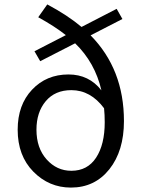

<svg xmlns="http://www.w3.org/2000/svg" viewBox="-20 -836 648 869"><path d="M145 -249Q145 -166 191 -114.5Q237 -63 303 -63Q376 -63 415 -122.5Q454 -182 454 -283Q454 -316 451 -346Q390 -428 303 -428Q229 -428 187 -378Q145 -328 145 -249ZM301 13Q202 13 131 -59Q60 -131 60 -249Q60 -361 125 -430Q190 -499 290 -499Q383 -499 439 -427Q410 -553 320 -640L162 -559L136 -604L278 -677Q229 -716 153 -758L194 -816Q286 -767 349 -714L508 -796L534 -750L390 -676Q541 -523 541 -288Q541 -153 475 -70Q409 13 301 13Z"/></svg>

Font: Noto Sans SC
Style: Regular
Weight: 400
Designer: Ryoko NISHIZUKA  (kana, bopomofo & ideographs); Paul D. Hunt (Latin, Greek & Cyrillic); Sandoll Communications , Soo-you
Foundry: Adobe
Version: Version 2.002;hotconv 1.0.116;makeotfexe 2.5.65601